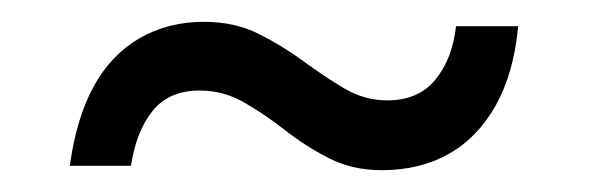

<svg xmlns="http://www.w3.org/2000/svg" viewBox="-20 -409 540 176"><path d="M330 -253Q303 -253 281.5 -264Q260 -275 241.5 -289.5Q223 -304 204 -315Q185 -326 163 -326Q135 -326 120 -307.5Q105 -289 100 -257H44Q50 -301 66 -330Q82 -359 108 -374Q134 -389 167 -389Q195 -389 217 -378Q239 -367 258 -353Q277 -339 295.5 -328Q314 -317 335 -317Q364 -317 379.5 -336.5Q395 -356 398 -385H455Q451 -342 434.5 -312.5Q418 -283 391.5 -268Q365 -253 330 -253Z"/></svg>

Font: DM Sans 10pt Light
Style: Regular
Weight: 300
Version: Version 4.004;gftools[0.9.30]